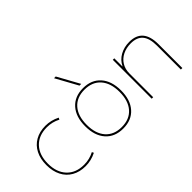

<svg xmlns="http://www.w3.org/2000/svg" viewBox="-64 -1298 1815 1815"><g transform="rotate(-45 843.5 -390.0)"><path d="M50 -260Q50 -342 81 -403Q112 -464 170 -497Q228 -530 306 -530Q381 -530 450 -495L441 -477Q378 -510 306 -510Q196 -510 133 -443Q70 -376 70 -260Q70 -144 133 -77Q196 -10 306 -10Q378 -10 441 -43L450 -25Q381 10 306 10Q228 10 170 -23Q112 -56 81 -117Q50 -178 50 -260Z M569 -260Q569 -386 633 -458Q697 -530 809 -530Q921 -530 985 -458Q1049 -386 1049 -260Q1049 -134 985 -62Q921 10 809 10Q697 10 633 -62Q569 -134 569 -260ZM809 -10Q913 -10 971 -76Q1029 -142 1029 -260Q1029 -378 971 -444Q913 -510 809 -510Q705 -510 647 -444Q589 -378 589 -260Q589 -142 647 -76Q705 -10 809 -10ZM682 -790H705L826 -570H803Z M1198 -520H1218V-412H1220Q1247 -468 1302 -499Q1357 -530 1428 -530Q1608 -530 1608 -320V0H1588V-320Q1588 -417 1549 -463.5Q1510 -510 1428 -510Q1367 -510 1319 -486Q1271 -462 1244.5 -418.5Q1218 -375 1218 -320V0H1198Z"/></g></svg>

Font: Enso Thin
Style: Regular
Weight: 100
Designer: Coji Morishita
Foundry: UNDERFOREST DESIGN
Version: Version 1.000